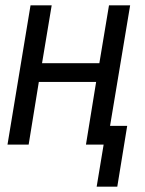

<svg xmlns="http://www.w3.org/2000/svg" viewBox="-20 -540 540 717"><path d="M341 157 367 0H301L339 -234H125L87 0H8L94 -520H173L137 -304H351L387 -520H466L391 -70H455L418 157Z"/></svg>

Font: Iosevka Custom
Style: Italic
Weight: 400
Italic angle: -9°
Monospace: yes
Designer: Belleve Invis
Foundry: Belleve Invis
Version: Version 30.3.3; ttfautohint (v1.8.3)